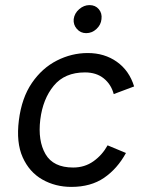

<svg xmlns="http://www.w3.org/2000/svg" viewBox="-20 -720 576 753"><path d="M506 -381 426 -351Q416 -389 387 -412.5Q358 -436 313 -436Q234 -436 191 -384Q148 -332 138 -251Q128 -168 158.5 -115.5Q189 -63 267 -63Q312 -63 346.5 -87.5Q381 -112 402 -150L474 -120Q440 -58 388 -22.5Q336 13 260 13Q197 13 146 -16Q95 -45 69 -103Q43 -161 54 -248Q65 -336 105 -394.5Q145 -453 203 -482.5Q261 -512 324 -512Q390 -512 438.5 -477.5Q487 -443 506 -381ZM318 -590Q296 -590 281.5 -606.5Q267 -623 269 -645Q272 -668 290.5 -684Q309 -700 331 -700Q354 -700 367.5 -684Q381 -668 378 -645Q376 -623 358.5 -606.5Q341 -590 318 -590Z"/></svg>

Font: Inclusive Sans
Style: Italic
Weight: 400
Italic angle: -7°
Designer: Olivia King
Foundry: Olivia King
Version: Version 2.004